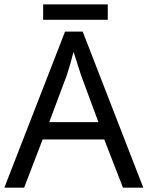

<svg xmlns="http://www.w3.org/2000/svg" viewBox="-20 -862 679 882"><path d="M432.1 -300.8 352.1 -517.1 317.9 -624Q303.2 -565.4 287.1 -517.1L206.1 -300.8ZM544.9 0 459 -221.2H175.8L90.8 0H0L278.8 -716.8H359.9L638.2 0ZM178.2 -841.8H475.1V-771H178.2Z"/></svg>

Font: NotoSans
Style: Regular
Weight: 400
Designer: Monotype Design team
Foundry: Monotype Imaging Inc.
Version: Version 1.04